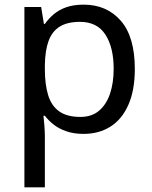

<svg xmlns="http://www.w3.org/2000/svg" viewBox="-20 -566 655 826"><path d="M340 -546Q439 -546 499.5 -477Q560 -408 560 -269Q560 -178 532.5 -115.5Q505 -53 455.5 -21.5Q406 10 339 10Q298 10 266 -1Q234 -12 211.5 -29.5Q189 -47 173 -68H167Q169 -51 171 -25Q173 1 173 20V240H85V-536H157L169 -463H173Q189 -486 211.5 -505Q234 -524 265.5 -535Q297 -546 340 -546ZM324 -472Q270 -472 237 -451.5Q204 -431 189 -390Q174 -349 173 -286V-269Q173 -203 187 -157Q201 -111 234.5 -87Q268 -63 326 -63Q375 -63 406.5 -90Q438 -117 453.5 -163.5Q469 -210 469 -270Q469 -362 433.5 -417Q398 -472 324 -472Z"/></svg>

Font: ukannada25
Style: Book
Weight: 400
Designer: Jelle Bosma - Monotype Design Team
Foundry: Monotype Imaging Inc.
Version: Version 2.003